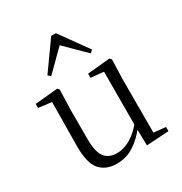

<svg xmlns="http://www.w3.org/2000/svg" viewBox="-185 -926 1018 1076"><g transform="rotate(-30 324.0 -388.5)"><path d="M262 14Q192 14 153.5 -30Q115 -74 116 -185L119 -481L139 -465L34 -478V-504L181 -518L191 -506L187 -379V-187Q187 -104 213.5 -70.5Q240 -37 291 -37Q338 -37 382.5 -64Q427 -91 464 -139L485 -103H463Q424 -51 374 -18.5Q324 14 262 14ZM458 9 455 -115V-116L456 -469L373 -477V-504L519 -518L529 -506L525 -379V-35L602 -27V0ZM443 -595 290 -746H339L187 -595L171 -610L300 -791H330L460 -610Z"/></g></svg>

Font: Noto Serif TC ExtraLight Light
Style: Regular
Weight: 300
Version: Version 2.003-H1;hotconv 1.1.1;makeotfexe 2.6.0